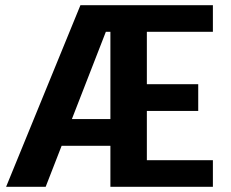

<svg xmlns="http://www.w3.org/2000/svg" viewBox="-20 -720 890 740"><path d="M405.5 0V-158H217.5L156 0H3.5L290 -700H800.5V-597.5H546V-395.5H744V-292.5H546V-102.5H800.5V0ZM257 -261H405.5V-597.5H388Z"/></svg>

Font: League Mono Wide SemiBold
Style: Regular
Weight: 600
Width: 8
Designer: Tyler Finck
Foundry: The League of Moveable Type / Tyler Finck
Version: Version 2.210